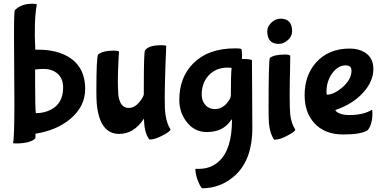

<svg xmlns="http://www.w3.org/2000/svg" viewBox="-20 -697 2044 1028"><path d="M50 68Q57 40 57 -144L55 -513Q55 -638 60 -643Q94 -677 152 -677Q177 -677 177 -673Q161 -584 169 -431H185Q271 -431 333 -400Q436 -347 436 -221Q436 -126 355 -59Q282 1 170 19Q170 42 169 44Q142 71 65 71Q50 71 50 68ZM251 -109Q318 -143 318 -228Q318 -280 283 -307Q255 -328 214 -328Q196 -328 168 -325V-253Q168 -118 172 -91Q215 -91 251 -109Z M751 -59Q751 -61 750 -61Q697 20 618 20Q513 20 498 -143Q496 -169 496 -210Q496 -385 505 -405Q531 -426 589 -426Q612 -426 617 -421L614 -366Q611 -306 611 -261Q611 -236 613 -200Q613 -180 620 -160Q633 -119 669 -119Q702 -119 729 -154Q751 -182 750 -195V-229Q750 -412 756 -426Q773 -455 845 -455Q866 -455 870 -451L866 -350Q862 -240 862 -172Q862 -105 866 -84Q873 -34 893 -4Q893 6 853 27Q811 50 782 50Q777 50 767 29Q755 2 752 -38Z M1045 207Q1109 207 1153 166Q1222 102 1222 -54Q1222 -58 1221 -58Q1220 -58 1218 -55Q1176 10 1087 10Q1020 10 978 -46Q940 -96 940 -162Q940 -282 1014 -357Q1094 -438 1238 -438Q1273 -438 1273 -433Q1276 -416 1276 -396L1275 -381H1286Q1318 -381 1329 -375L1331 -11Q1331 169 1226 253Q1154 311 1063 311Q1057 311 1042 277Q1026 239 1026 207ZM1199 -335Q1135 -335 1096 -292Q1060 -252 1060 -190Q1060 -159 1077 -138Q1097 -113 1130 -113Q1168 -113 1195 -145Q1216 -169 1216 -186Q1216 -300 1220 -332Q1220 -335 1199 -335Z M1522 -483Q1499 -462 1472 -462Q1411 -462 1411 -530Q1411 -555 1433 -576Q1455 -597 1482 -597Q1544 -597 1544 -530Q1544 -503 1522 -483ZM1534 -399 1533 -325Q1531 -243 1531 -186Q1531 -109 1534 -83Q1540 -35 1561 -3Q1561 7 1521 28Q1479 51 1450 51Q1445 51 1436 30Q1424 3 1420 -37Q1418 -63 1418 -124Q1418 -373 1425 -387Q1448 -405 1506 -405Q1529 -405 1534 -399Z M1831 -347Q1790 -347 1759 -305Q1728 -263 1728 -204Q1728 -190 1732 -190Q1768 -191 1813 -229Q1862 -272 1862 -318Q1862 -347 1831 -347ZM1662 -39Q1611 -95 1611 -188Q1611 -292 1671 -361Q1738 -437 1853 -437Q1900 -437 1934 -416Q1979 -387 1979 -328Q1979 -262 1926 -203Q1870 -140 1776 -108Q1776 -101 1793 -92Q1815 -81 1849 -81Q1925 -81 1969 -108Q1970 -109 1971 -109Q1974 -109 1974 -90Q1974 -32 1949 0Q1915 23 1818 23Q1717 23 1662 -39Z"/></svg>

Font: Bubblegum Sans
Style: Regular
Weight: 400
Designer: Angel Koziupa and Alejandro Paul
Foundry: Angel Koziupa and Alejandro Paul
Version: Version 1.001